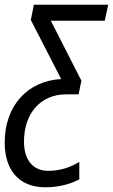

<svg xmlns="http://www.w3.org/2000/svg" viewBox="-50 -556 480 816"><path d="M143 240C197 240 249 227 287 206V132C249 155 207 170 155 170C92 170 52 126 52 46C52 -75 123 -155 231 -155H284L296 -213L166 -468H395L410 -536H94L81 -471L210 -220C67 -212 -30 -107 -30 50C-30 165 29 240 143 240Z"/></svg>

Font: Noto Sans Condensed
Style: Italic
Weight: 400
Width: 3
Italic angle: -12°
Designer: Monotype Design Team
Foundry: Monotype Imaging Inc.
Version: Version 2.013